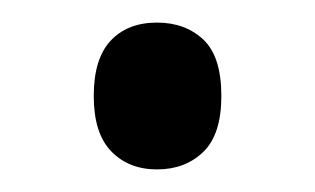

<svg xmlns="http://www.w3.org/2000/svg" viewBox="-20 -140 279 170"><path d="M63 -55Q63 -88 78 -104Q93 -120 119 -120Q144 -120 160 -105Q176 -90 176 -55Q176 -21 160 -5.5Q144 10 119 10Q94 10 78.5 -6Q63 -22 63 -55Z"/></svg>

Font: Noto Sans Condensed
Style: Regular
Weight: 400
Width: 3
Version: Version 2.013